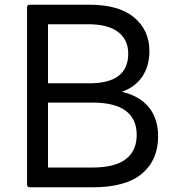

<svg xmlns="http://www.w3.org/2000/svg" viewBox="-20 -771 749 816"><path d="M95 13V-740Q95 -751 107 -751H359Q486 -751 550.5 -696.5Q615 -642 615 -554Q615 -491 585 -446Q555 -401 498 -381Q574 -363 613 -314.5Q652 -266 652 -192Q652 -91 583.5 -33Q515 25 373 25H107Q95 25 95 13ZM184 -417H360Q525 -417 525 -543Q525 -602 482 -635Q439 -668 354 -668H184ZM184 -59H373Q468 -59 514.5 -94.5Q561 -130 561 -198Q561 -265 514.5 -300Q468 -335 373 -335H184Z"/></svg>

Font: LINE Seed JP_TTF Regular
Style: Regular
Weight: 400
Designer: LINE & Fontrix & Fontworks
Version: Version 1.002